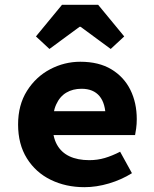

<svg xmlns="http://www.w3.org/2000/svg" viewBox="-20 -764 640 796"><path d="M330 12Q253 12 190.5 -18.5Q128 -49 91.5 -107.5Q55 -166 55 -248Q55 -329 92 -387.5Q129 -446 188 -477Q247 -508 313 -508Q390 -508 442 -476.5Q494 -445 520.5 -391.5Q547 -338 547 -270Q547 -250 544.5 -231.5Q542 -213 540 -204H164V-303H441L418 -275Q418 -335 392.5 -365.5Q367 -396 318 -396Q282 -396 255 -380Q228 -364 213 -331Q198 -298 198 -248Q198 -197 216 -164.5Q234 -132 268 -116Q302 -100 350 -100Q384 -100 414.5 -109Q445 -118 478 -135L527 -46Q484 -19 432 -3.5Q380 12 330 12ZM185 -561 129 -613 237 -744H387L495 -613L439 -561L314 -653H310Z"/></svg>

Font: Source Code Pro ExtraLight
Style: Bold
Weight: 700
Monospace: yes
Version: Version 1.018;hotconv 1.0.116;makeotfexe 2.5.65601